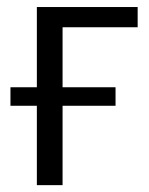

<svg xmlns="http://www.w3.org/2000/svg" viewBox="-20 -540 434 560"><path d="M162.5 0H87.5V-231.5H10.5V-285.5H87.5V-519.5H381.5V-460.5H162.5V-285.5H317V-231.5H162.5Z"/></svg>

Font: Acari Sans
Style: Regular
Weight: 400
Designer: Alfredo Marco Pradil and Stefan Peev (font) & Cristiano Sobral (main changes)
Foundry: Alfredo Marco Pradil and Stefan Peev (font) & Cristiano Sobral (main changes)
Version: Version 1.063; ttfautohint (v1.8.3)